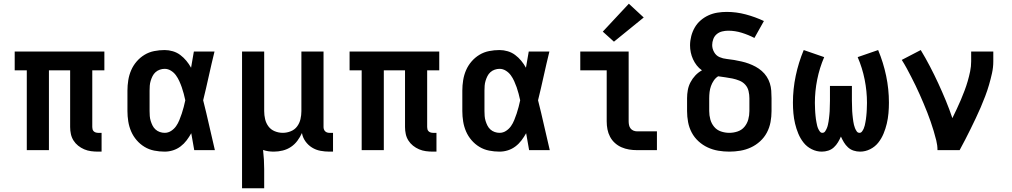

<svg xmlns="http://www.w3.org/2000/svg" viewBox="-20 -807 5440 1032"><path d="M507 8Q488 8 469 5.5Q450 3 432.5 -4.5Q415 -12 400 -24Q385 -36 375 -52Q365 -68 361 -86.5Q357 -105 357 -124V-429H243V0H124V-429H59V-530H541V-429H476V-124Q476 -118 477.5 -112Q479 -106 483.5 -101.5Q488 -97 494.5 -95Q501 -93 507 -93H526V8Z M865 8Q837 8 809 2.5Q781 -3 757 -17.5Q733 -32 714.5 -53.5Q696 -75 685 -100.5Q674 -126 669.5 -154Q665 -182 665 -210V-320Q665 -348 669.5 -376Q674 -404 685 -429.5Q696 -455 714.5 -476.5Q733 -498 757 -512.5Q781 -527 809 -532.5Q837 -538 865 -538Q887 -538 909 -531.5Q931 -525 949 -511.5Q967 -498 981.5 -480.5Q996 -463 1007 -443Q1011 -465 1014.5 -486.5Q1018 -508 1022 -530H1133Q1117 -465 1102.5 -399Q1088 -333 1072 -268Q1089 -201 1104 -134Q1119 -67 1135 0H1024Q1020 -23 1016 -45.5Q1012 -68 1008 -91Q997 -71 983 -52.5Q969 -34 950.5 -20Q932 -6 910 1Q888 8 865 8ZM865 -93Q884 -93 900 -103.5Q916 -114 926.5 -129Q937 -144 944 -161.5Q951 -179 957 -196.5Q963 -214 967.5 -232Q972 -250 976 -268Q972 -286 967.5 -303.5Q963 -321 957 -338Q951 -355 943.5 -371.5Q936 -388 925.5 -402.5Q915 -417 899 -427Q883 -437 865 -437Q852 -437 839 -432.5Q826 -428 816 -419Q806 -410 800 -398Q794 -386 790 -373Q786 -360 785 -346.5Q784 -333 784 -320V-210Q784 -197 785 -183.5Q786 -170 790 -157Q794 -144 800 -132Q806 -120 816 -111Q826 -102 839 -97.5Q852 -93 865 -93Z M1281 205V-530H1400V-210Q1400 -188 1405 -166.5Q1410 -145 1423 -127.5Q1436 -110 1457 -101.5Q1478 -93 1500 -93Q1522 -93 1543 -101.5Q1564 -110 1577 -127.5Q1590 -145 1595 -166.5Q1600 -188 1600 -210V-530H1719V-124Q1719 -118 1721 -112Q1723 -106 1727.5 -101.5Q1732 -97 1738 -95Q1744 -93 1750 -93H1770V8H1750Q1726 8 1702 3.5Q1678 -1 1657 -14Q1636 -27 1621.5 -47.5Q1607 -68 1603 -92Q1593 -70 1578.5 -50.5Q1564 -31 1544 -17.5Q1524 -4 1500 2Q1476 8 1452 8Q1437 8 1422.5 6Q1408 4 1394 -1Q1397 25 1398.5 51Q1400 77 1400 102V205Z M2307 8Q2288 8 2269 5.5Q2250 3 2232.5 -4.5Q2215 -12 2200 -24Q2185 -36 2175 -52Q2165 -68 2161 -86.5Q2157 -105 2157 -124V-429H2043V0H1924V-429H1859V-530H2341V-429H2276V-124Q2276 -118 2277.5 -112Q2279 -106 2283.5 -101.5Q2288 -97 2294.5 -95Q2301 -93 2307 -93H2326V8Z M2665 8Q2637 8 2609 2.5Q2581 -3 2557 -17.5Q2533 -32 2514.5 -53.5Q2496 -75 2485 -100.5Q2474 -126 2469.5 -154Q2465 -182 2465 -210V-320Q2465 -348 2469.5 -376Q2474 -404 2485 -429.5Q2496 -455 2514.5 -476.5Q2533 -498 2557 -512.5Q2581 -527 2609 -532.5Q2637 -538 2665 -538Q2687 -538 2709 -531.5Q2731 -525 2749 -511.5Q2767 -498 2781.5 -480.5Q2796 -463 2807 -443Q2811 -465 2814.5 -486.5Q2818 -508 2822 -530H2933Q2917 -465 2902.5 -399Q2888 -333 2872 -268Q2889 -201 2904 -134Q2919 -67 2935 0H2824Q2820 -23 2816 -45.5Q2812 -68 2808 -91Q2797 -71 2783 -52.5Q2769 -34 2750.5 -20Q2732 -6 2710 1Q2688 8 2665 8ZM2665 -93Q2684 -93 2700 -103.5Q2716 -114 2726.5 -129Q2737 -144 2744 -161.5Q2751 -179 2757 -196.5Q2763 -214 2767.5 -232Q2772 -250 2776 -268Q2772 -286 2767.5 -303.5Q2763 -321 2757 -338Q2751 -355 2743.5 -371.5Q2736 -388 2725.5 -402.5Q2715 -417 2699 -427Q2683 -437 2665 -437Q2652 -437 2639 -432.5Q2626 -428 2616 -419Q2606 -410 2600 -398Q2594 -386 2590 -373Q2586 -360 2585 -346.5Q2584 -333 2584 -320V-210Q2584 -197 2585 -183.5Q2586 -170 2590 -157Q2594 -144 2600 -132Q2606 -120 2616 -111Q2626 -102 2639 -97.5Q2652 -93 2665 -93Z M3404 0Q3382 0 3361 -3.5Q3340 -7 3320.5 -15.5Q3301 -24 3285 -38.5Q3269 -53 3259 -72Q3249 -91 3245 -112Q3241 -133 3241 -155V-429H3099V-530H3359V-155Q3359 -145 3361 -135Q3363 -125 3369 -117Q3375 -109 3384.5 -105Q3394 -101 3404 -101H3511V0ZM3280 -583 3220 -637 3360 -787 3440 -713Z M3900 8Q3870 8 3840.5 3Q3811 -2 3784 -14.5Q3757 -27 3734.5 -47.5Q3712 -68 3698 -94.5Q3684 -121 3678.5 -150.5Q3673 -180 3673 -210V-279Q3673 -301 3677 -323Q3681 -345 3691.5 -365Q3702 -385 3717.5 -401.5Q3733 -418 3753 -429Q3737 -440 3725 -455.5Q3713 -471 3705 -488.5Q3697 -506 3693 -525Q3689 -544 3689 -563Q3689 -588 3695.5 -613Q3702 -638 3714.5 -659.5Q3727 -681 3746 -697.5Q3765 -714 3788 -724.5Q3811 -735 3836 -739Q3861 -743 3886 -743Q3938 -743 3988.5 -729.5Q4039 -716 4086 -694L4035 -603Q4002 -620 3966.5 -631Q3931 -642 3894 -642Q3878 -642 3861.5 -638Q3845 -634 3832.5 -623.5Q3820 -613 3814 -597Q3808 -581 3808 -565Q3808 -545 3818.5 -526.5Q3829 -508 3847.5 -500Q3866 -492 3886.5 -490Q3907 -488 3926.5 -484.5Q3946 -481 3966 -476.5Q3986 -472 4005 -465Q4024 -458 4041.5 -448.5Q4059 -439 4074.5 -425.5Q4090 -412 4101 -395Q4112 -378 4118 -359Q4124 -340 4125.5 -319.5Q4127 -299 4127 -279V-210Q4127 -180 4121.5 -150.5Q4116 -121 4102 -94.5Q4088 -68 4065.5 -47.5Q4043 -27 4016 -14.5Q3989 -2 3959.5 3Q3930 8 3900 8ZM3900 -93Q3923 -93 3945 -100.5Q3967 -108 3981.5 -125.5Q3996 -143 4002 -165Q4008 -187 4008 -210V-279Q4008 -298 4003.5 -317.5Q3999 -337 3986 -351.5Q3973 -366 3954.5 -373.5Q3936 -381 3917 -385Q3898 -389 3878.5 -391.5Q3859 -394 3840 -397Q3826 -388 3816.5 -374Q3807 -360 3801.5 -344.5Q3796 -329 3794 -312.5Q3792 -296 3792 -279V-210Q3792 -187 3798 -165Q3804 -143 3818.5 -125.5Q3833 -108 3855 -100.5Q3877 -93 3900 -93Z M4603 8Q4585 8 4568 2.5Q4551 -3 4538 -15Q4525 -27 4516 -42Q4507 -57 4500 -73Q4493 -57 4484 -42Q4475 -27 4462 -15Q4449 -3 4432 2.5Q4415 8 4397 8Q4369 8 4343 -5Q4317 -18 4299.5 -40Q4282 -62 4271 -88.5Q4260 -115 4253.5 -142.5Q4247 -170 4244.5 -198.5Q4242 -227 4242 -255Q4242 -328 4257 -399.5Q4272 -471 4300 -538L4410 -500Q4385 -442 4372.5 -379.5Q4360 -317 4360 -254Q4360 -245 4360.5 -236.5Q4361 -228 4361 -219Q4361 -210 4362 -201.5Q4363 -193 4363.5 -184.5Q4364 -176 4365.5 -167Q4367 -158 4368.5 -149.5Q4370 -141 4372 -132.5Q4374 -124 4377.5 -116Q4381 -108 4386.5 -100.5Q4392 -93 4400 -93Q4410 -93 4415.5 -101.5Q4421 -110 4424.5 -118.5Q4428 -127 4430 -136Q4432 -145 4433.5 -154Q4435 -163 4436 -172.5Q4437 -182 4438 -191Q4439 -200 4439.5 -209.5Q4440 -219 4440 -228Q4440 -237 4440.5 -246.5Q4441 -256 4441 -265V-345H4559V-265Q4559 -256 4559.5 -246.5Q4560 -237 4560 -228Q4560 -219 4560.5 -209.5Q4561 -200 4562 -191Q4563 -182 4564 -172.5Q4565 -163 4566.5 -154Q4568 -145 4570 -136Q4572 -127 4575.5 -118.5Q4579 -110 4584.5 -101.5Q4590 -93 4600 -93Q4608 -93 4613.5 -100.5Q4619 -108 4622.5 -116Q4626 -124 4628 -132.5Q4630 -141 4631.5 -149.5Q4633 -158 4634.5 -167Q4636 -176 4636.5 -184.5Q4637 -193 4638 -201.5Q4639 -210 4639 -219Q4639 -228 4639.5 -236.5Q4640 -245 4640 -254Q4640 -317 4627.5 -379.5Q4615 -442 4590 -500L4700 -538Q4728 -471 4743 -399.5Q4758 -328 4758 -255Q4758 -227 4755.5 -198.5Q4753 -170 4746.5 -142.5Q4740 -115 4729 -88.5Q4718 -62 4700.5 -40Q4683 -18 4657 -5Q4631 8 4603 8Z M5019 0Q5019 -26 5012.5 -52Q5006 -78 4998.5 -103Q4991 -128 4982.5 -152.5Q4974 -177 4964.5 -201.5Q4955 -226 4944.5 -250.5Q4934 -275 4923.5 -299Q4913 -323 4901.5 -346.5Q4890 -370 4878 -393.5Q4866 -417 4853.5 -440Q4841 -463 4827 -485L4929 -538Q4955 -495 4978.5 -450Q5002 -405 5023 -359.5Q5044 -314 5063.5 -267Q5083 -220 5099 -172Q5111 -197 5122.5 -221Q5134 -245 5144.5 -270Q5155 -295 5164.5 -320Q5174 -345 5181.5 -371Q5189 -397 5194.5 -423.5Q5200 -450 5200 -477V-530H5319V-477Q5319 -445 5312 -413.5Q5305 -382 5296 -351Q5287 -320 5275.5 -290Q5264 -260 5251.5 -230.5Q5239 -201 5225 -172Q5211 -143 5197 -114Q5183 -85 5168 -56.5Q5153 -28 5138 0Z"/></svg>

Font: Iosevka Curly Extended
Style: Bold
Weight: 700
Width: 7
Monospace: yes
Designer: Belleve Invis
Foundry: Belleve Invis
Version: Version 11.1.0; ttfautohint (v1.8.3)